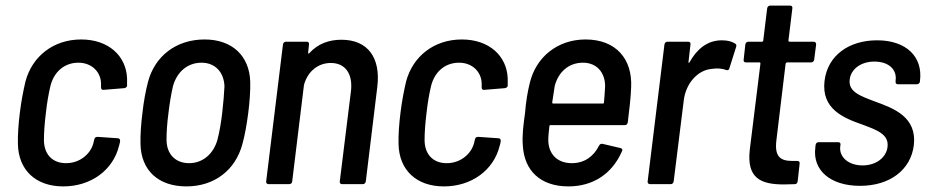

<svg xmlns="http://www.w3.org/2000/svg" viewBox="-20 -658 3317 686"><path d="M206 8C306 8 384 -51 405 -136C407 -142 408 -147 409 -153C410 -159 407 -164 401 -164L329 -169C323 -169 318 -167 317 -160C317 -159 316 -158 316 -156C315 -151 314 -148 313 -144C302 -107 265 -75 216 -75C166 -75 137 -108 137 -158C137 -183 139 -215 144 -255C148 -292 154 -325 160 -350C172 -400 209 -434 260 -434C309 -434 340 -400 341 -360C341 -356 341 -351 341 -346C341 -340 344 -336 350 -337L424 -343C430 -344 435 -348 434 -354V-378C431 -458 368 -517 270 -517C171 -517 95 -457 71 -367C64 -337 56 -298 51 -256C46 -216 43 -175 44 -143C46 -51 107 8 206 8Z M646 8C746 8 821 -50 846 -143C855 -175 862 -216 867 -255C872 -293 875 -335 874 -367C871 -457 811 -517 711 -517C609 -517 533 -457 509 -366C501 -336 493 -294 489 -255C484 -217 481 -174 482 -143C484 -50 545 8 646 8ZM656 -75C606 -75 575 -108 575 -159C575 -185 577 -218 582 -255C586 -290 592 -324 598 -350C612 -401 650 -434 700 -434C748 -434 780 -401 782 -350C781 -324 778 -291 774 -255C770 -220 764 -186 757 -159C743 -108 704 -75 656 -75Z M1200 -516C1157 -516 1117 -503 1085 -468C1082 -465 1080 -467 1081 -470L1084 -499C1085 -505 1082 -509 1076 -509H1002C996 -509 992 -505 991 -499L931 -10C930 -4 934 0 940 0H1013C1019 0 1024 -4 1024 -10L1066 -354C1067 -355 1067 -357 1067 -358C1081 -404 1117 -433 1162 -433C1214 -433 1241 -394 1234 -333L1194 -10C1193 -4 1197 0 1202 0H1276C1282 0 1286 -4 1287 -10L1328 -347C1341 -452 1294 -516 1200 -516Z M1566 8C1666 8 1744 -51 1765 -136C1767 -142 1768 -147 1769 -153C1770 -159 1767 -164 1761 -164L1689 -169C1683 -169 1678 -167 1677 -160C1677 -159 1676 -158 1676 -156C1675 -151 1674 -148 1673 -144C1662 -107 1625 -75 1576 -75C1526 -75 1497 -108 1497 -158C1497 -183 1499 -215 1504 -255C1508 -292 1514 -325 1520 -350C1532 -400 1569 -434 1620 -434C1669 -434 1700 -400 1701 -360C1701 -356 1701 -351 1701 -346C1701 -340 1704 -336 1710 -337L1784 -343C1790 -344 1795 -348 1794 -354V-378C1791 -458 1728 -517 1630 -517C1531 -517 1455 -457 1431 -367C1424 -337 1416 -298 1411 -256C1406 -216 1403 -175 1404 -143C1406 -51 1467 8 1566 8Z M2023 -75C1970 -75 1939 -109 1939 -158C1939 -172 1941 -189 1943 -207C1943 -210 1945 -211 1947 -211H2212C2218 -211 2222 -214 2223 -221C2228 -260 2234 -312 2235 -346C2240 -447 2181 -517 2072 -517C1972 -517 1895 -454 1873 -362C1865 -331 1859 -293 1856 -255C1850 -212 1845 -173 1848 -138C1853 -49 1910 8 2011 8C2101 8 2168 -39 2202 -117C2205 -123 2204 -127 2197 -129L2133 -144C2127 -145 2123 -143 2120 -137C2101 -99 2068 -75 2023 -75ZM2063 -434C2112 -434 2142 -399 2142 -350C2141 -333 2140 -313 2138 -292C2138 -289 2136 -288 2134 -288H1957C1955 -288 1953 -289 1953 -292C1956 -313 1959 -333 1962 -351C1975 -400 2011 -434 2063 -434Z M2559 -514C2506 -514 2469 -481 2444 -436C2442 -432 2439 -433 2440 -437L2447 -499C2448 -505 2445 -509 2439 -509H2365C2359 -509 2355 -505 2354 -499L2294 -10C2293 -4 2297 0 2303 0H2376C2382 0 2386 -4 2387 -10L2423 -299C2430 -359 2472 -408 2524 -412C2543 -415 2562 -413 2574 -408C2580 -406 2584 -407 2586 -414L2610 -490C2612 -495 2611 -500 2607 -502C2596 -509 2582 -514 2559 -514Z M2889 -445 2896 -499C2896 -505 2893 -509 2887 -509H2801C2799 -509 2797 -511 2797 -513L2811 -628C2812 -634 2809 -638 2803 -638H2732C2726 -638 2722 -634 2721 -628L2707 -513C2707 -511 2705 -509 2703 -509H2654C2648 -509 2644 -505 2643 -499L2637 -445C2636 -439 2639 -435 2645 -435H2694C2696 -435 2697 -433 2697 -431L2659 -124C2647 -21 2698 1 2781 1C2793 1 2806 0 2819 0C2826 0 2829 -4 2830 -10L2837 -73C2838 -79 2835 -83 2829 -83H2810C2766 -83 2747 -101 2754 -157L2787 -431C2788 -433 2790 -435 2792 -435H2878C2884 -435 2888 -439 2889 -445Z M3053 6C3158 6 3234 -50 3245 -139C3257 -240 3173 -271 3107 -295C3054 -315 3010 -330 3016 -374C3020 -411 3056 -438 3104 -438C3157 -438 3185 -408 3180 -371V-367C3179 -361 3182 -357 3188 -357H3256C3262 -357 3266 -361 3267 -367V-369C3278 -455 3218 -514 3114 -514C3013 -514 2937 -460 2926 -369C2914 -268 2995 -236 3061 -213C3111 -194 3157 -179 3151 -133C3147 -96 3111 -67 3062 -67C3010 -67 2978 -98 2982 -134L2983 -140C2984 -146 2981 -150 2975 -150H2905C2899 -150 2895 -146 2894 -140L2893 -130C2883 -51 2945 6 3053 6Z"/></svg>

Font: Barlow Semi Condensed Medium
Style: Italic
Weight: 500
Width: 4
Italic angle: -7°
Designer: Jeremy Tribby
Foundry: Tribby Type
Version: Version 1.422;hotconv 1.0.109;makeotfexe 2.5.65596